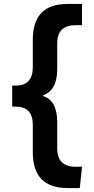

<svg xmlns="http://www.w3.org/2000/svg" viewBox="-20 -721 472 960"><path d="M266.1 -110.8V22Q266.1 112.8 358.9 112.8H390.1L378.9 219.2H316.9Q144 219.2 144 40V-97.2Q144 -188 58.1 -188H41V-293H58.1Q144 -293 144 -384.8V-522.9Q144 -701.2 316.9 -701.2H390.1V-595.2H358.9Q266.1 -595.2 266.1 -504.9V-374Q266.1 -269.5 194.8 -244.1V-241.2Q266.1 -218.8 266.1 -110.8Z"/></svg>

Font: LT Hoop SemBd
Style: Regular
Weight: 600
Designer: Daniel Lyons
Foundry: LyonsType
Version: Version 1.000